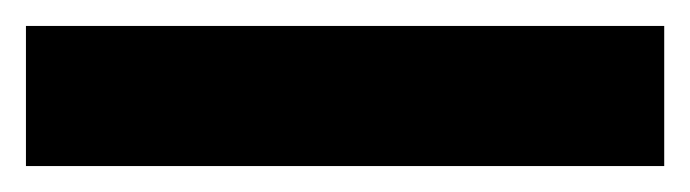

<svg xmlns="http://www.w3.org/2000/svg" viewBox="-22 50 532 148"><path d="M490 178H-2V70H490Z"/></svg>

Font: Noto Sans Khmer UI SemiCondensed ExtraBold
Style: Regular
Weight: 800
Width: 4
Designer: Danh Hong and the Monotype Design Team
Foundry: Monotype Imaging Inc.
Version: Version 2.002; ttfautohint (v1.8.4.7-5d5b)